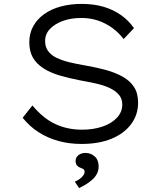

<svg xmlns="http://www.w3.org/2000/svg" viewBox="-20 -727 822 983"><path d="M397 10Q335 10 280 -5Q225 -20 178.5 -49.5Q132 -79 96 -124L146 -187Q202 -120 264 -91.5Q326 -63 400 -63Q457 -63 503.5 -78.5Q550 -94 578 -123.5Q606 -153 606 -191Q606 -219 592 -237.5Q578 -256 555.5 -269Q533 -282 504.5 -290.5Q476 -299 446 -305Q416 -311 388 -316Q331 -327 284 -341Q237 -355 202 -377.5Q167 -400 148.5 -432Q130 -464 130 -511Q130 -556 150 -592.5Q170 -629 206.5 -655Q243 -681 292 -694Q341 -707 398 -707Q460 -707 509.5 -692.5Q559 -678 598.5 -650.5Q638 -623 666 -583L613 -527Q587 -561 553.5 -585Q520 -609 481 -622Q442 -635 397 -635Q343 -635 302 -620Q261 -605 236 -579Q211 -553 211 -517Q211 -487 226 -466Q241 -445 268.5 -431.5Q296 -418 334.5 -408.5Q373 -399 421 -391Q473 -382 521 -369Q569 -356 607 -335Q645 -314 666 -282Q687 -250 687 -201Q687 -139 651 -91Q615 -43 550.5 -16.5Q486 10 397 10ZM385 236 363 203Q378 197 389 188.5Q400 180 406.5 171Q413 162 413 153Q413 143 407 139Q401 135 392 132Q382 129 374.5 120.5Q367 112 367 97Q367 79 381.5 67.5Q396 56 417 56Q445 56 465 74Q485 92 485 125Q485 145 476.5 162Q468 179 453.5 192Q439 205 421.5 216Q404 227 385 236Z"/></svg>

Font: Lexend Giga Light
Style: Regular
Weight: 300
Version: Version 1.007